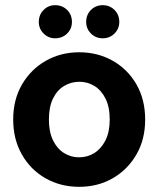

<svg xmlns="http://www.w3.org/2000/svg" viewBox="-20 -710 612 742"><path d="M286 12Q214 12 156 -21Q98 -54 64.5 -113Q31 -172 31 -248Q31 -325 65 -383.5Q99 -442 157 -475Q215 -508 286 -508Q358 -508 416 -475Q474 -442 507.5 -383.5Q541 -325 541 -248Q541 -171 507 -112.5Q473 -54 415.5 -21Q358 12 286 12ZM285 -102Q318 -102 344.5 -118.5Q371 -135 387.5 -167.5Q404 -200 404 -248Q404 -297 387.5 -329.5Q371 -362 344.5 -378Q318 -394 287 -394Q255 -394 228 -378Q201 -362 185 -329.5Q169 -297 169 -248Q169 -200 185 -167.5Q201 -135 227.5 -118.5Q254 -102 285 -102ZM193 -562Q167 -562 148.5 -580.5Q130 -599 130 -625Q130 -653 148.5 -671.5Q167 -690 193 -690Q221 -690 239.5 -671.5Q258 -653 258 -625Q258 -599 239.5 -580.5Q221 -562 193 -562ZM377 -562Q350 -562 331.5 -580.5Q313 -599 313 -625Q313 -653 331.5 -671.5Q350 -690 377 -690Q404 -690 422.5 -671.5Q441 -653 441 -625Q441 -599 422.5 -580.5Q404 -562 377 -562Z"/></svg>

Font: DM Sans 9pt 36pt
Style: Bold
Weight: 700
Version: Version 4.004;gftools[0.9.30]